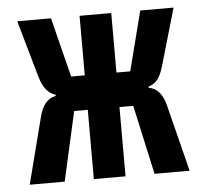

<svg xmlns="http://www.w3.org/2000/svg" viewBox="-45 -599 689 646"><g transform="rotate(-5 300.0 -276.0)"><path d="M143 -290V-294Q106.5 -304.5 91 -358.5L36 -551.5H150L200.5 -350.5H246.5V-551.5H353.5V-350.5H400L451.5 -551.5H564L508 -358.5Q499.5 -329.5 488.2 -314.8Q477 -300 457 -294V-290Q478.5 -286.5 492.5 -270Q506.5 -253.5 514 -222.5L570 0H451.5L400 -234H353.5V0H246.5V-234H200.5L148 0H30L87 -222.5Q101.5 -282.5 143 -290Z"/></g></svg>

Font: JuliaMono ExtraBold
Style: Regular
Weight: 800
Monospace: yes
Designer: cormullion
Foundry: corm
Version: Version 0.055; ttfautohint (v1.8.4)